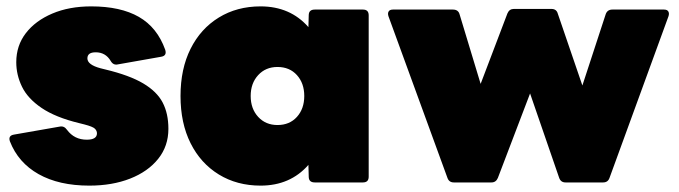

<svg xmlns="http://www.w3.org/2000/svg" viewBox="-20 -572 2128 602"><path d="M260 10Q165 10 101 -26Q37 -62 11 -129Q5 -147 24 -150L167 -175Q181 -178 190 -165Q213 -134 252 -134Q284 -134 284 -154Q284 -162 277.5 -168.5Q271 -175 244 -182L228 -186Q154 -204 110.5 -233.5Q67 -263 49 -300Q31 -337 31 -377Q31 -429 61 -468Q91 -507 144 -529.5Q197 -552 266 -552Q358 -552 415.5 -519Q473 -486 498 -416Q504 -397 485 -394L349 -370Q335 -367 327 -381Q311 -408 280 -408Q254 -408 254 -389Q254 -369 295 -358L311 -354Q386 -336 429 -310.5Q472 -285 490 -250.5Q508 -216 508 -168Q508 -114 476 -74Q444 -34 388 -12Q332 10 260 10Z M797 10Q723 10 666 -25Q609 -60 577.5 -123Q546 -186 546 -271Q546 -356 577.5 -419Q609 -482 666 -517Q723 -552 797 -552Q890 -552 947 -487L948 -524Q948 -542 967 -542H1118Q1136 -542 1136 -524V-18Q1136 0 1118 0H967Q948 0 948 -18L947 -55Q890 10 797 10ZM850 -180Q888 -180 911 -205.5Q934 -231 934 -271Q934 -311 911 -336.5Q888 -362 850 -362Q813 -362 789.5 -336.5Q766 -311 766 -271Q766 -231 789.5 -205.5Q813 -180 850 -180Z M1403 0Q1388 0 1383 -14L1198 -521Q1195 -530 1198.5 -536Q1202 -542 1212 -542H1400Q1417 -542 1421 -527L1487 -309L1571 -530Q1577 -544 1591 -544H1709Q1725 -544 1729 -529L1806 -304L1879 -527Q1884 -542 1900 -542H2062Q2072 -542 2075.5 -536Q2079 -530 2076 -521L1891 -14Q1886 0 1871 0H1753Q1738 0 1733 -15L1642 -279L1541 -14Q1535 0 1521 0Z"/></svg>

Font: LINE Seed Sans Heavy
Style: Regular
Weight: 900
Designer: LINE VX Design & Dalton Maag Ltd & Sandoll Inc
Foundry: Dalton Maag Ltd
Version: Version 1.003